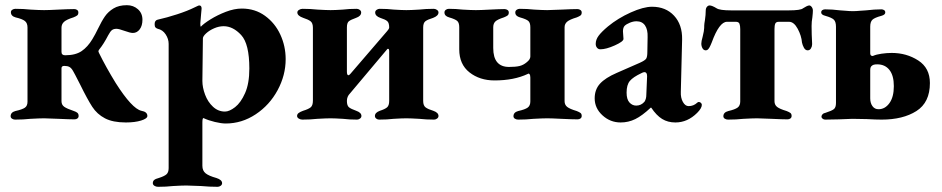

<svg xmlns="http://www.w3.org/2000/svg" viewBox="-20 -458 3630 740"><path d="M289 -132 270 -169Q268 -173 261.5 -184.5Q255 -196 247.5 -200Q240 -204 228 -204Q217 -204 217 -195V-68Q217 -54 227.5 -46.5Q238 -39 265 -30Q274 -27 278.5 -23Q283 -19 283 -11Q283 -5 278.5 -1.5Q274 2 267 2Q248 2 206 0Q166 -2 150 -2Q133 -2 97 0Q69 3 38 3Q32 3 26.5 -0.5Q21 -4 21 -10Q21 -25 39 -30Q66 -36 76 -43Q86 -50 86 -66V-352Q86 -369 76 -377Q66 -385 40 -391Q22 -396 22 -411Q22 -417 27.5 -420.5Q33 -424 39 -424Q70 -424 98 -421Q132 -419 150 -419Q167 -419 205 -421Q245 -423 266 -423Q273 -423 277.5 -419.5Q282 -416 282 -410Q282 -402 277.5 -398.5Q273 -395 263 -391Q237 -383 227 -374Q217 -365 217 -351V-258Q217 -245 231 -245Q271 -245 294.5 -261Q318 -277 336 -307Q348 -327 357 -346Q372 -377 384.5 -395Q397 -413 417.5 -425.5Q438 -438 469 -438Q494 -438 511.5 -422.5Q529 -407 529 -382Q529 -359 518.5 -345Q508 -331 492 -331Q482 -331 460 -339Q438 -347 429 -347Q418 -347 411.5 -342Q405 -337 397 -322Q380 -289 363 -268Q360 -264 359.5 -261.5Q359 -259 360.5 -256.5Q362 -254 362 -253Q388 -200 426 -138Q489 -39 525 -31Q548 -27 548 -11Q548 -1 524 6.5Q500 14 465 14Q415 14 384.5 -2Q354 -18 335.5 -46.5Q317 -75 289 -132Z M569 0ZM569 248Q569 240 574.5 235.5Q580 231 592 228Q614 221 622 213.5Q630 206 630 190V-289Q630 -308 618.5 -325.5Q607 -343 588 -347Q582 -349 579 -352.5Q576 -356 576 -365Q576 -379 587 -382Q623 -390 663 -403Q703 -416 731 -430Q734 -431 739.5 -434Q745 -437 748 -437Q757 -437 757 -425L755 -403Q752 -367 752 -367Q752 -357 754 -355Q765 -367 791.5 -383.5Q818 -400 850.5 -412.5Q883 -425 912 -425Q963 -425 1001.5 -397Q1040 -369 1060.5 -324.5Q1081 -280 1081 -230Q1081 -168 1050 -110.5Q1019 -53 965.5 -17.5Q912 18 850 18Q833 18 808 12Q783 6 764 -3Q760 -3 760 15V181Q760 200 772.5 210Q785 220 814 228Q836 235 836 248Q836 254 830.5 258Q825 262 819 262Q787 262 755 259Q713 257 698 257Q681 257 647 259Q620 262 589 262Q581 262 575 258Q569 254 569 248ZM941 -194Q941 -289 909.5 -323Q878 -357 842 -357Q824 -357 805.5 -349Q787 -341 774.5 -329.5Q762 -318 762 -310L760 -146Q760 -121 770.5 -93Q781 -65 801 -46.5Q821 -28 847 -28Q864 -28 886 -45Q908 -62 924.5 -99Q941 -136 941 -194Z M1125 -11Q1125 -18 1131 -22.5Q1137 -27 1148 -31Q1168 -37 1177 -44Q1186 -51 1186 -70V-351Q1186 -369 1177 -376Q1168 -383 1149 -389Q1126 -397 1126 -410Q1126 -416 1132.5 -420Q1139 -424 1146 -424Q1176 -424 1204 -421Q1238 -419 1254 -419Q1271 -419 1301 -421Q1325 -424 1355 -424Q1361 -424 1366.5 -420Q1372 -416 1372 -410Q1372 -396 1352 -389Q1332 -382 1324.5 -376Q1317 -370 1317 -352V-182Q1317 -168 1323 -168Q1326 -168 1331 -174L1472 -338Q1474 -340 1477 -344.5Q1480 -349 1480 -352Q1480 -370 1472.5 -376.5Q1465 -383 1446 -389Q1426 -396 1426 -410Q1426 -416 1431.5 -420Q1437 -424 1443 -424Q1473 -424 1498 -421Q1530 -419 1546 -419Q1563 -419 1595 -421Q1622 -424 1652 -424Q1658 -424 1664 -420Q1670 -416 1670 -410Q1670 -397 1649 -389Q1629 -383 1620 -376.5Q1611 -370 1611 -352V-69Q1611 -51 1620.5 -44Q1630 -37 1650 -31Q1670 -24 1670 -11Q1670 -5 1664.5 -1Q1659 3 1653 3Q1623 3 1596 0Q1562 -2 1546 -2Q1529 -2 1497 0Q1472 3 1441 3Q1435 3 1430 -1Q1425 -5 1425 -11Q1425 -24 1444 -31Q1463 -37 1471.5 -44Q1480 -51 1480 -69V-262Q1480 -268 1477 -269.5Q1474 -271 1472 -268L1329 -98Q1317 -86 1317 -69Q1317 -51 1325 -44.5Q1333 -38 1353 -31Q1373 -24 1373 -11Q1373 -5 1367.5 -1Q1362 3 1356 3Q1326 3 1302 0Q1270 -2 1254 -2Q1237 -2 1203 0Q1176 3 1145 3Q1138 3 1131.5 -1Q1125 -5 1125 -11Z M1959 -10Q1959 -25 1977 -30Q2004 -36 2014 -43.5Q2024 -51 2024 -67V-159Q2024 -168 2021 -172Q2018 -176 2014 -173Q1961 -148 1886 -148Q1829 -148 1789.5 -179Q1750 -210 1750 -268V-353Q1750 -370 1742.5 -377Q1735 -384 1711 -391Q1693 -396 1693 -410Q1693 -416 1698 -420Q1703 -424 1710 -424Q1737 -424 1763 -421Q1797 -419 1814 -419Q1832 -419 1868 -421Q1906 -423 1924 -423Q1931 -423 1936 -419.5Q1941 -416 1941 -410Q1941 -402 1936.5 -398.5Q1932 -395 1922 -391Q1897 -383 1889 -375Q1881 -367 1881 -353V-273Q1881 -200 1942 -200Q1967 -200 1982 -203.5Q1997 -207 2010 -218Q2024 -229 2024 -240V-353Q2024 -370 2016.5 -377Q2009 -384 1984 -391Q1966 -396 1966 -410Q1966 -416 1971 -420Q1976 -424 1983 -424Q2012 -424 2039 -421Q2073 -419 2089 -419Q2105 -419 2145 -421Q2185 -423 2205 -423Q2212 -423 2217 -419.5Q2222 -416 2222 -410Q2222 -402 2217.5 -398.5Q2213 -395 2203 -391Q2176 -383 2166 -374.5Q2156 -366 2156 -353V-68Q2156 -54 2166 -46Q2176 -38 2203 -30Q2213 -26 2217.5 -22.5Q2222 -19 2222 -11Q2222 -5 2217.5 -1.5Q2213 2 2206 2Q2186 2 2144 0Q2106 -2 2089 -2Q2072 -2 2036 0Q2008 3 1977 3Q1970 3 1964.5 -0.5Q1959 -4 1959 -10Z M2272 0ZM2272 -79Q2272 -113 2292.5 -135.5Q2313 -158 2357 -177L2446 -216Q2466 -225 2470.5 -232Q2475 -239 2475 -258L2476 -315Q2477 -344 2466 -360Q2455 -376 2433 -376Q2421 -376 2407.5 -370.5Q2394 -365 2387 -358Q2381 -351 2381 -337Q2381 -330 2382 -322.5Q2383 -315 2383 -308Q2383 -298 2349.5 -283Q2316 -268 2294 -268Q2286 -268 2281 -274Q2276 -280 2276 -289Q2276 -305 2287 -320Q2298 -335 2323 -356Q2362 -388 2411 -410Q2460 -432 2493 -432Q2546 -432 2578 -397.5Q2610 -363 2609 -306L2604 -104Q2603 -81 2612 -65Q2621 -49 2634 -49Q2653 -49 2667 -62Q2670 -65 2673 -65Q2678 -65 2681.5 -61.5Q2685 -58 2685 -54Q2685 -41 2667 -23Q2630 14 2583 14Q2554 14 2532 0.5Q2510 -13 2490 -43H2488Q2455 -12 2428.5 1Q2402 14 2372 14Q2332 14 2302 -13.5Q2272 -41 2272 -79ZM2464 -66Q2471 -77 2471 -92L2474 -164Q2474 -180 2464 -180Q2459 -180 2452 -176Q2420 -161 2407.5 -146Q2395 -131 2395 -101Q2395 -75 2406 -63Q2417 -51 2432 -51Q2451 -51 2464 -66Z M2768 -10Q2768 -25 2787 -30Q2813 -36 2823 -43.5Q2833 -51 2833 -67V-346Q2833 -359 2830 -366.5Q2827 -374 2816 -374H2782Q2752 -374 2723 -294Q2722 -292 2718.5 -283.5Q2715 -275 2710.5 -269.5Q2706 -264 2700 -264Q2692 -264 2687.5 -272Q2683 -280 2683 -290Q2683 -299 2688 -316Q2694 -340 2694 -350Q2694 -361 2695 -368.5Q2696 -376 2697 -381Q2700 -401 2700 -417Q2700 -426 2704.5 -431.5Q2709 -437 2715 -437Q2724 -437 2742 -426Q2754 -418 2798 -418H3020Q3066 -418 3075 -426Q3081 -430 3088 -433.5Q3095 -437 3099 -437Q3104 -437 3108.5 -431Q3113 -425 3113 -417Q3113 -409 3111 -391Q3108 -375 3108 -358Q3108 -325 3110 -291V-287Q3110 -279 3105.5 -271.5Q3101 -264 3093 -264Q3084 -264 3078.5 -274Q3073 -284 3071 -294Q3069 -320 3054.5 -347Q3040 -374 3021 -374H2982Q2971 -374 2968 -367Q2965 -360 2965 -346V-68Q2965 -54 2975 -46Q2985 -38 3012 -30Q3022 -26 3026.5 -22.5Q3031 -19 3031 -11Q3031 -5 3026.5 -1.5Q3022 2 3015 2Q2996 2 2954 0Q2914 -2 2898 -2Q2881 -2 2845 0Q2817 3 2786 3Q2779 3 2773.5 -0.5Q2768 -4 2768 -10Z M3146 -8Q3146 -13 3150 -17.5Q3154 -22 3161 -23Q3186 -31 3194 -37.5Q3202 -44 3202 -61V-355Q3202 -374 3194 -382Q3186 -390 3161 -397Q3145 -401 3145 -410Q3145 -416 3149.5 -419Q3154 -422 3160 -422Q3187 -422 3219 -418Q3226 -418 3240 -416.5Q3254 -415 3267 -415Q3280 -415 3294.5 -416.5Q3309 -418 3317 -418Q3351 -422 3377 -422Q3383 -422 3387.5 -419Q3392 -416 3392 -410Q3392 -401 3377 -397Q3351 -390 3342.5 -382Q3334 -374 3334 -355V-252Q3334 -246 3338 -243.5Q3342 -241 3346 -243Q3357 -248 3377.5 -251Q3398 -254 3417 -254Q3474 -254 3519 -225Q3564 -196 3564 -138Q3564 -63 3512 -30Q3460 3 3378 3Q3357 3 3321 1L3265 0Q3251 0 3213 2L3160 3Q3155 3 3150.5 -0.5Q3146 -4 3146 -8ZM3425 -126Q3425 -167 3408 -188.5Q3391 -210 3361 -210Q3346 -210 3341 -205Q3334 -201 3334 -188V-79Q3334 -61 3342.5 -49Q3351 -37 3366 -37Q3391 -37 3408 -60.5Q3425 -84 3425 -126Z"/></svg>

Font: EB Garamond
Style: Bold
Weight: 700
Designer: Georg Duffner and Octavio Pardo
Foundry: Georg Duffner
Version: Version 1.000; ttfautohint (v1.6)